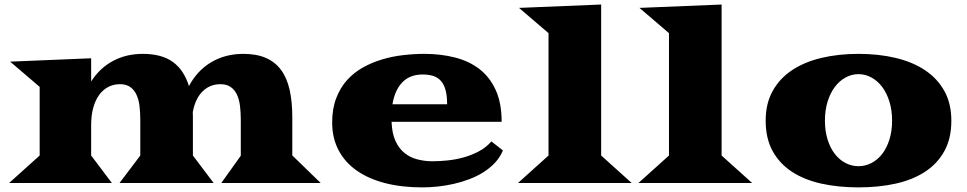

<svg xmlns="http://www.w3.org/2000/svg" viewBox="-20 -793 4191 832"><path d="M151.9 -119.1V-416.5L23.9 -525.9L375 -540.5V-439.9Q411.6 -497.6 469 -528.6Q526.4 -559.6 599.1 -559.6Q680.2 -559.6 728.8 -524.7Q777.3 -489.7 798.8 -419.9Q834 -486.8 895 -523.2Q956.1 -559.6 1034.7 -559.6Q1091.3 -559.6 1131.6 -542.2Q1171.9 -524.9 1197.5 -490.5Q1223.1 -456.1 1234.9 -404.5Q1246.6 -353 1246.6 -285.2V-117.2L1247.1 -119.1L1369.6 0H939L1023.4 -118.2V-274.9Q1023.4 -306.2 1020 -334Q1016.6 -361.8 1006.8 -382.8Q997.1 -403.8 979.7 -416Q962.4 -428.2 935.1 -428.2Q889.6 -428.2 857.9 -397Q826.2 -365.7 815.4 -307.1Q815.4 -301.8 815.7 -296.1Q815.9 -290.5 815.9 -285.2V-119.1L905.8 0H498L587.9 -119.1V-274.9Q587.9 -306.2 584.5 -334Q581.1 -361.8 571.3 -382.8Q561.5 -403.8 544.2 -416Q526.9 -428.2 499.5 -428.2Q472.2 -428.2 449.2 -416.3Q426.3 -404.3 409.7 -381.6Q393.1 -358.9 384 -325.9Q375 -293 375 -250.5V-119.1L464.8 0H19.5Z M1419.4 -262.2Q1419.4 -321.8 1436.8 -367.2Q1454.1 -412.6 1483.6 -445.6Q1513.2 -478.5 1552.5 -500.5Q1591.8 -522.5 1636.2 -535.6Q1680.7 -548.8 1727.8 -554.2Q1774.9 -559.6 1819.3 -559.6Q1890.1 -559.6 1951.4 -543.9Q2012.7 -528.3 2057.6 -493.7Q2102.5 -459 2128.2 -402.6Q2153.8 -346.2 2153.8 -265.1H1676.8Q1678.7 -214.4 1694.1 -181.4Q1709.5 -148.4 1733.9 -129.2Q1758.3 -109.9 1789.6 -102.1Q1820.8 -94.2 1854 -94.2Q1883.8 -94.2 1918.5 -97.7Q1953.1 -101.1 1987.8 -110.6Q2022.5 -120.1 2054.2 -136.7Q2085.9 -153.3 2109.4 -180.2L2159.2 -141.1Q2147 -111.3 2125 -87.9Q2103 -64.5 2074.7 -46.6Q2046.4 -28.8 2013.4 -16.4Q1980.5 -3.9 1945.8 3.9Q1911.1 11.7 1876.5 15.4Q1841.8 19 1810.1 19Q1720.7 19 1648.7 0.5Q1576.7 -18.1 1525.6 -54Q1474.6 -89.8 1447 -142.3Q1419.4 -194.8 1419.4 -262.2ZM1917.5 -341.3Q1917.5 -377.4 1910.9 -402.1Q1904.3 -426.8 1891.1 -441.9Q1877.9 -457 1858.2 -463.6Q1838.4 -470.2 1812 -470.2Q1756.3 -470.2 1723.6 -436.5Q1690.9 -402.8 1680.7 -341.3Z M2356.9 -119.1V-649.4L2229 -758.8L2585 -773.4V-119.1L2717.3 0H2224.6Z M2878.9 -119.1V-649.4L2751 -758.8L3106.9 -773.4V-119.1L3239.3 0H2746.6Z M3297.9 -270Q3297.9 -343.8 3327.9 -398.2Q3357.9 -452.6 3411.6 -488.5Q3465.3 -524.4 3539.1 -542Q3612.8 -559.6 3700.2 -559.6Q3787.6 -559.6 3861.3 -542Q3935.1 -524.4 3988.8 -488.5Q4042.5 -452.6 4072.5 -398.2Q4102.5 -343.8 4102.5 -270Q4102.5 -193.4 4072.5 -138.7Q4042.5 -84 3988.8 -48.8Q3935.1 -13.7 3861.3 2.7Q3787.6 19 3700.2 19Q3612.8 19 3539.1 2.7Q3465.3 -13.7 3411.6 -48.8Q3357.9 -84 3327.9 -138.7Q3297.9 -193.4 3297.9 -270ZM3554.7 -270Q3554.7 -225.1 3566.2 -188.5Q3577.6 -151.9 3597.4 -126.2Q3617.2 -100.6 3643.8 -86.7Q3670.4 -72.8 3700.2 -72.8Q3730 -72.8 3756.6 -86.7Q3783.2 -100.6 3803 -126.2Q3822.8 -151.9 3834.2 -188.5Q3845.7 -225.1 3845.7 -270Q3845.7 -315.4 3834.2 -352.5Q3822.8 -389.6 3803 -416Q3783.2 -442.4 3756.6 -457Q3730 -471.7 3700.2 -471.7Q3670.4 -471.7 3643.8 -457Q3617.2 -442.4 3597.4 -416Q3577.6 -389.6 3566.2 -352.5Q3554.7 -315.4 3554.7 -270Z"/></svg>

Font: Goblin One
Style: Regular
Weight: 400
Designer: Riccardo De Franceschi
Foundry: Sorkin Type Co.
Version: Version 1.001